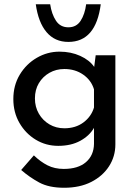

<svg xmlns="http://www.w3.org/2000/svg" viewBox="-20 -679 644 907"><path d="M283 208Q211 208 165 183Q119 158 80 124L140 55Q171 85 204.5 102Q238 119 281 119Q349 119 386 87Q423 55 424 1V-75Q403 -38 359.5 -14Q316 10 255 10Q197 10 149 -19Q101 -48 72 -98Q43 -148 43 -211Q43 -276 73.5 -326.5Q104 -377 154 -406Q204 -435 261 -435Q315 -435 359 -415Q403 -395 425 -363L432 -418H525V3Q525 60 495 106.5Q465 153 411 180.5Q357 208 283 208ZM145 -214Q145 -174 163.5 -142Q182 -110 213.5 -91.5Q245 -73 284 -73Q337 -73 374 -100.5Q411 -128 424 -171V-257Q411 -300 373 -326.5Q335 -353 284 -353Q245 -353 213.5 -335Q182 -317 163.5 -286Q145 -255 145 -214ZM303 -481Q239 -481 200 -527Q161 -573 149 -659H217Q224 -612 244.5 -581Q265 -550 303 -550Q341 -550 361 -581Q381 -612 387 -659H456Q433 -481 303 -481Z"/></svg>

Font: Reem Kufi Ink
Style: Regular
Weight: 400
Designer: Khaled Hosny
Version: Version 1.7